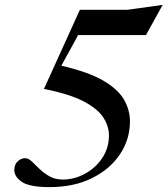

<svg xmlns="http://www.w3.org/2000/svg" viewBox="-20 -755 686 786"><path d="M512 -258.5Q512 -184.5 471 -123.2Q430 -62 356 -25.5Q282 11 183.5 11Q101 11 69.8 -10.2Q38.5 -31.5 38.5 -59Q38.5 -82 52.8 -94.8Q67 -107.5 83.5 -107.5Q96 -107.5 110 -94.2Q124 -81 141.5 -63.8Q159 -46.5 182.5 -33.2Q206 -20 237 -20Q284 -20 327.5 -43.5Q371 -67 398.5 -108Q426 -149 426 -201Q426 -237.5 403.5 -273.2Q381 -309 323.2 -339.5Q265.5 -370 160 -391L307 -715H502L646 -735L577.5 -611.5H300L231 -486Q342 -460.5 403 -424.8Q464 -389 488 -346.5Q512 -304 512 -258.5Z"/></svg>

Font: Newsreader Display Medium
Style: Italic
Weight: 500
Italic angle: -17°
Designer: Hugues Gentile
Foundry: Production Type
Version: Version 1.001